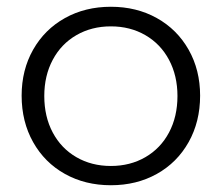

<svg xmlns="http://www.w3.org/2000/svg" viewBox="-20 -546 656 568"><path d="M572 -263Q572 -186 538 -125.5Q504 -65 444 -31.5Q384 2 308 2Q232 2 172 -31.5Q112 -65 78 -125.5Q44 -186 44 -263Q44 -339 78 -399Q112 -459 172 -492.5Q232 -526 308 -526Q384 -526 444 -492.5Q504 -459 538 -399Q572 -339 572 -263ZM111 -262Q111 -201 136 -154Q161 -107 206 -81Q251 -55 308 -55Q365 -55 410 -81Q455 -107 480 -154Q505 -201 505 -262Q505 -322 480 -369Q455 -416 410 -442Q365 -468 308 -468Q251 -468 206 -442Q161 -416 136 -369Q111 -322 111 -262Z"/></svg>

Font: TypoPRO Montserrat Alternates
Style: Regular
Weight: 300
Designer: Julieta Ulanovsky
Foundry: Julieta Ulanovsky
Version: Version 6.001